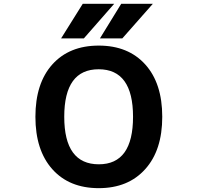

<svg xmlns="http://www.w3.org/2000/svg" viewBox="-20 -982 1040 1014"><path d="M747.1 -88.9Q657.2 11.7 501.5 11.7Q345.7 11.7 256.3 -88.4Q167 -188.5 167 -365.2Q167 -542 256.3 -641.6Q345.7 -741.2 501.5 -741.2Q657.2 -741.2 747.1 -641.6Q836.9 -542 836.9 -365.2Q836.9 -188.5 747.1 -88.9ZM417 -961.9H583L422.9 -779.3H302.7ZM620.1 -961.9H787.1L626 -779.3H507.8ZM502 -114.3Q682.6 -114.3 682.6 -365.2Q682.6 -616.2 501 -616.2Q319.3 -616.2 319.3 -365.2Q319.3 -114.3 502 -114.3Z"/></svg>

Font: GenEi Gothic M Regular
Style: Bold
Weight: 700
Designer: o_tamon (Modified); [Source Han Sans]
Ryoko NISHIZUKA  (kana & ideographs); Paul D. Hunt (Latin, Greek & Cyrillic); Wenl
Version: Version 1.1a;Original Version 1.004